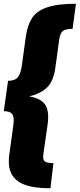

<svg xmlns="http://www.w3.org/2000/svg" viewBox="-24 -862 425 1024"><path d="M363 -708Q324 -708 310.5 -696Q297 -684 292 -653L271 -499Q261 -429 227.5 -396Q194 -363 132 -348Q182 -340 207.5 -315Q233 -290 233 -237Q233 -220 230 -199L208 -45Q206 -31 206 -26Q206 -7 217.5 0.5Q229 8 261 8L245 142Q126 142 74.5 106.5Q23 71 23 1Q23 -21 25 -33L46 -186Q49 -207 49 -222Q49 -247 37 -258Q25 -269 -4 -269L19 -431Q55 -431 71 -450Q87 -469 93 -516L114 -669Q123 -729 147 -766Q171 -803 226.5 -822.5Q282 -842 381 -842Z"/></svg>

Font: FiraGO Heavy
Style: Italic
Weight: 900
Italic angle: -8°
Designer: bBox Type GmbH
Foundry: bBox Type GmbH
Version: Version 1.001